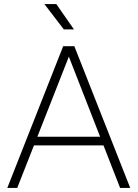

<svg xmlns="http://www.w3.org/2000/svg" viewBox="-20 -928 679 948"><path d="M16 0 292 -700H347L623 0H573L315 -661H325L65 0ZM123 -210 140 -253H499L517 -210ZM295 -783 199 -908H258L345 -783Z"/></svg>

Font: SUSE Thin ExtraLight
Style: Regular
Weight: 250
Version: Version 1.000